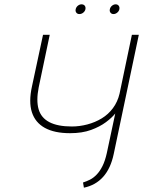

<svg xmlns="http://www.w3.org/2000/svg" viewBox="-20 -861 662 888"><path d="M357 -841Q348 -841 340 -834.5Q332 -828 330 -818Q328 -809 333 -802.5Q338 -796 347 -796Q357 -796 365 -802.5Q373 -809 375 -818Q377 -828 372 -834.5Q367 -841 357 -841ZM515 -841Q506 -841 498 -834.5Q490 -828 488 -818Q486 -809 491 -802.5Q496 -796 505 -796Q514 -796 522 -802.5Q530 -809 532 -818Q534 -828 529 -834.5Q524 -841 515 -841ZM506 -149 622 -700H590L533 -428Q524 -390 502.5 -361Q481 -332 450.5 -313.5Q420 -295 384 -285.5Q348 -276 312 -276Q247 -276 208.5 -296Q170 -316 158.5 -356Q147 -396 159 -457L210 -700H179L128 -462Q112 -390 127.5 -342Q143 -294 187.5 -269.5Q232 -245 304 -245Q360 -245 401 -260Q442 -275 470 -296Q498 -317 513 -336L474 -153Q466 -117 454 -93Q442 -69 427 -53.5Q412 -38 396 -30Q380 -22 364 -17L368 7Q422 -4 457 -43Q492 -82 506 -149Z"/></svg>

Font: Advent Pro ExtraLight
Style: Italic
Weight: 250
Italic angle: -12°
Version: Version 3.000